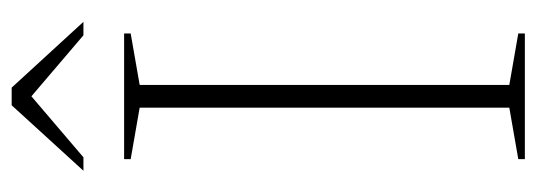

<svg xmlns="http://www.w3.org/2000/svg" viewBox="-308 -590 898 321"><g transform="rotate(-90 140.5 -429.0)"><path d="M245.5 -11V0H35.5V-11L121.5 -26V-644L35.5 -659V-670H245.5V-659L159.5 -644V-26ZM242.5 -738 140.5 -825 38.5 -738H16L125.5 -858H155L265 -738Z"/></g></svg>

Font: Newsreader Text ExtraLight
Style: Regular
Weight: 275
Designer: Hugues Gentile
Foundry: Production Type
Version: Version 1.001